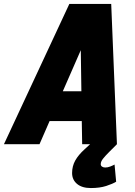

<svg xmlns="http://www.w3.org/2000/svg" viewBox="-63 -730 683 972"><path d="M-43 0 288 -710H500L529 0H353L351 -117H188L137 0ZM346 -476 255 -268H349ZM397 222Q352 222 327 201Q302 180 302 146Q302 111 318 82.5Q334 54 365 26L417 -22L529 0L490 39Q470 59 458.5 73.5Q447 88 447 101Q447 109 453.5 113.5Q460 118 470 118Q482 118 495 113Q508 108 517 103L525 190Q507 201 474.5 211.5Q442 222 397 222Z"/></svg>

Font: Geist Mono Black
Style: Italic
Weight: 900
Italic angle: -12°
Monospace: yes
Designer: Basement.studio, Andrés Briganti, Mateo Zaragoza
Foundry: Basement.studio, Vercel, Andrés Briganti, Guido Ferreyra, Mateo Zaragoza
Version: Version 1.500; ttfautohint (v1.8.4.7-5d5b)